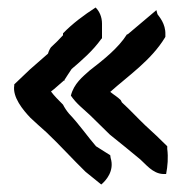

<svg xmlns="http://www.w3.org/2000/svg" viewBox="-20 -508 498 512"><path d="M18 -280C13 -249 41 -215 61 -194C75 -181 88 -169 104 -155C138 -123 174 -83 208 -50L250 -16C262 -26 286 -52 275 -87L274 -94L236 -118C215 -142 190 -178 164 -205C158 -212 152 -221 148 -229C136 -241 124 -253 116 -264C127 -272 139 -284 150 -293H152V-295C158 -305 164 -313 171 -324C199 -348 227 -372 250 -404L252 -406V-445C252 -463 245 -478 235 -488C204 -468 173 -445 148 -419V-414C138 -403 127 -392 116 -382C113 -378 110 -372 108 -365L60 -323C46 -309 32 -297 18 -283ZM169 -253C184 -231 202 -218 220 -201C238 -184 255 -166 273 -149C301 -127 327 -105 354 -83C368 -71 387 -45 415 -44H423C427 -65 429 -88 426 -111V-118C407 -137 388 -155 367 -174C347 -193 327 -215 305 -235L302 -241C293 -250 285 -254 274 -263C322 -306 383 -347 420 -408L421 -410V-416C422 -445 404 -464 400 -470L397 -481L320 -416L319 -417C295 -379 255 -348 219 -320C200 -303 177 -285 169 -253Z"/></svg>

Font: SolarCharger
Style: 750
Weight: 700
Designer: Mew Too
Foundry: Cannot Into Space Fonts/KineticPlasma Fonts
Version: Version 1.100